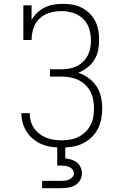

<svg xmlns="http://www.w3.org/2000/svg" viewBox="-20 -763 640 1003"><path d="M303 8Q277 8 251 4.5Q225 1 201 -8.5Q177 -18 156.5 -34Q136 -50 121.5 -71.5Q107 -93 99.5 -118Q92 -143 92 -169Q92 -170 92 -170.5Q92 -171 92 -172H135Q135 -171 135 -170.5Q135 -170 135 -170Q135 -149 141 -129Q147 -109 158.5 -92.5Q170 -76 186.5 -63.5Q203 -51 222 -43.5Q241 -36 261.5 -33Q282 -30 303 -30Q325 -30 347.5 -34Q370 -38 390 -48Q410 -58 426 -73.5Q442 -89 452.5 -109Q463 -129 467 -151Q471 -173 471 -196Q471 -218 467 -241Q463 -264 452.5 -284Q442 -304 425.5 -320Q409 -336 388.5 -345.5Q368 -355 345.5 -359Q323 -363 300 -363H241V-401H300Q321 -401 341 -404.5Q361 -408 380 -417Q399 -426 414 -440.5Q429 -455 438.5 -473.5Q448 -492 451.5 -512Q455 -532 455 -553Q455 -584 445.5 -614Q436 -644 413.5 -665.5Q391 -687 361 -696Q331 -705 300 -705Q269 -705 239 -696Q209 -687 186.5 -666Q164 -645 154.5 -615Q145 -585 145 -554H102V-735H145V-659Q157 -680 175 -697Q193 -714 215 -724.5Q237 -735 261 -739Q285 -743 309 -743Q335 -743 360 -738.5Q385 -734 407.5 -722.5Q430 -711 448 -693Q466 -675 477.5 -652.5Q489 -630 493.5 -604.5Q498 -579 498 -554Q498 -527 492.5 -500Q487 -473 472.5 -450Q458 -427 436 -410Q414 -393 389 -383Q418 -373 443 -355Q468 -337 484.5 -311.5Q501 -286 507.5 -256Q514 -226 514 -195Q514 -167 508.5 -139.5Q503 -112 490 -87.5Q477 -63 456.5 -44Q436 -25 411 -13Q386 -1 358 3.5Q330 8 303 8ZM200 220V182H300Q311 182 321.5 180.5Q332 179 342 174.5Q352 170 359 161.5Q366 153 366 142Q366 131 359 122.5Q352 114 342 109.5Q332 105 321.5 103.5Q311 102 300 102H279V0H321V64Q337 66 353 71Q369 76 381.5 85.5Q394 95 401 110.5Q408 126 408 142Q408 161 398.5 178Q389 195 372.5 204.5Q356 214 337.5 217Q319 220 300 220Z"/></svg>

Font: Iosevka Slab XLtEx
Style: Regular
Weight: 200
Width: 7
Monospace: yes
Designer: Belleve Invis
Foundry: Belleve Invis
Version: Version 11.1.0; ttfautohint (v1.8.3)